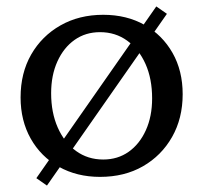

<svg xmlns="http://www.w3.org/2000/svg" viewBox="-20 -538 632 597"><path d="M291 12Q219 12 163 -19.5Q107 -51 75.5 -107Q44 -163 44 -235Q44 -311 77 -368.5Q110 -426 168 -459Q226 -492 301 -492Q374 -492 429.5 -460.5Q485 -429 516.5 -373.5Q548 -318 548 -245Q548 -170 515 -112Q482 -54 424.5 -21Q367 12 291 12ZM301 -42Q346 -42 380 -66Q414 -90 433.5 -133Q453 -176 453 -232Q453 -293 432.5 -339Q412 -385 375.5 -411.5Q339 -438 291 -438Q246 -438 212 -414Q178 -390 158.5 -347Q139 -304 139 -248Q139 -188 159.5 -141.5Q180 -95 216.5 -68.5Q253 -42 301 -42ZM126 39 93 16 466 -518 499 -495Z"/></svg>

Font: Platypi Light
Style: Regular
Weight: 300
Designer: David Sargent
Foundry: Bolt Cutter Type
Version: Version 1.200